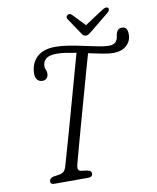

<svg xmlns="http://www.w3.org/2000/svg" viewBox="-93 -937 823 1009"><g transform="rotate(-10 318.0 -432.5)"><path d="M249 -71.5Q244.5 -47 263 -43L300 -38Q319 -33 319 -19.5Q319 0 295 0H113Q93.5 0 94.5 -17Q96 -33 116.5 -38L146.5 -42.5Q164 -45.5 173 -54Q182 -62.5 187.5 -83Q192.5 -100.5 204 -140.8Q215.5 -181 230.8 -235Q246 -289 262.8 -349.2Q279.5 -409.5 295.8 -468.2Q312 -527 326 -576.5Q340 -626 348.5 -657.5Q320 -663 294 -667Q268 -671 248 -671Q204 -671 187.2 -656.2Q170.5 -641.5 170 -617Q169.5 -608 174.5 -598Q179.5 -588 179 -575Q178.5 -562.5 170.5 -553Q162.5 -543.5 147 -543.5Q130 -543.5 119.8 -555.5Q109.5 -567.5 110 -589.5Q111 -642 144.8 -675Q178.5 -708 245 -708Q276 -708 315.5 -701.5Q355 -695 395 -686.2Q435 -677.5 468.2 -671Q501.5 -664.5 520.5 -664.5Q541 -664.5 551.8 -670.8Q562.5 -677 567 -688.5Q571.5 -698.5 572 -705.5Q572.5 -712.5 574 -717.5Q577.5 -731 585 -738.8Q592.5 -746.5 606.5 -746.5Q637 -746.5 636 -704Q635.5 -668.5 609.5 -645.8Q583.5 -623 540 -623Q516.5 -623 481.5 -629.8Q446.5 -636.5 408 -645Q398.5 -611.5 384.2 -561Q370 -510.5 353.5 -451.2Q337 -392 320.2 -332Q303.5 -272 288.8 -218.5Q274 -165 263.5 -126.2Q253 -87.5 249 -71.5ZM445.5 -755Q436 -747.5 429 -742.8Q422 -738 414 -738Q405 -738 400 -742.5Q395 -747 390 -755L333 -840Q325 -853.5 337 -861.5Q348.5 -869.5 360 -858L423 -792L524 -858Q543.5 -870 553 -861.5Q556 -858 555.5 -851.2Q555 -844.5 548.5 -839Z"/></g></svg>

Font: Fraunces 144pt S100 Light
Style: Italic
Weight: 300
Italic angle: -16°
Version: Version 1.000; ttfautohint (v1.8.3)